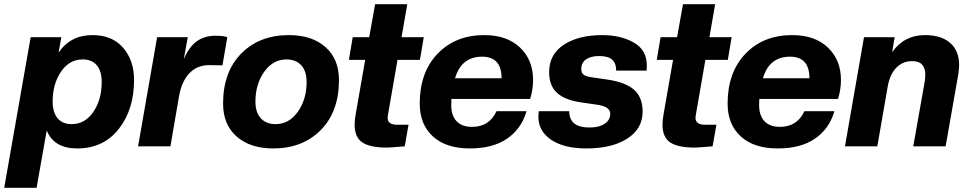

<svg xmlns="http://www.w3.org/2000/svg" viewBox="-56 -692 4581 908"><path d="M309 10Q199 10 165 -75L117 196H-36L89 -516H234L221 -443Q277 -526 381 -526Q475 -526 526.5 -466Q578 -406 578 -314Q578 -174 505.5 -82Q433 10 309 10ZM283 -105Q346 -105 385.5 -163Q425 -221 425 -304Q425 -356 401.5 -383.5Q378 -411 335 -411Q272 -411 232.5 -353Q193 -295 193 -212Q193 -160 216.5 -132.5Q240 -105 283 -105Z M750 0H597L687 -516H832L813 -412Q839 -472 875.5 -497.5Q912 -523 963 -523Q1003 -523 1019 -516L996 -383L933 -384Q877 -384 840.5 -346.5Q804 -309 791 -239Z M1247 -105Q1311 -105 1352.5 -163.5Q1394 -222 1394 -304Q1394 -356 1368.5 -383.5Q1343 -411 1299 -411Q1235 -411 1193.5 -352.5Q1152 -294 1152 -212Q1152 -160 1177.5 -132.5Q1203 -105 1247 -105ZM1236 10Q1127 10 1063 -46.5Q999 -103 999 -202Q999 -352 1085 -439Q1171 -526 1310 -526Q1419 -526 1483 -469.5Q1547 -413 1547 -314Q1547 -164 1461 -77Q1375 10 1236 10Z M1774 6Q1694 6 1657.5 -18.5Q1621 -43 1621 -103Q1621 -125 1627 -157L1671 -409H1594L1612 -516H1690L1718 -672H1870L1843 -516H1948L1930 -409H1824L1779 -151Q1777 -139 1777 -135Q1777 -102 1823 -102H1876L1858 0Q1786 6 1774 6Z M2166 10Q2053 10 1991 -47Q1929 -104 1929 -202Q1929 -350 2013.5 -438Q2098 -526 2234 -526Q2342 -526 2403.5 -467Q2465 -408 2465 -314Q2465 -268 2451 -224H2079Q2078 -214 2078 -195Q2078 -145 2103.5 -118.5Q2129 -92 2176 -92Q2258 -92 2292 -166H2434Q2410 -83 2342.5 -36.5Q2275 10 2166 10ZM2224 -424Q2126 -424 2096 -322H2316Q2316 -424 2224 -424Z M2717 10Q2611 10 2550.5 -31Q2490 -72 2490 -141Q2490 -148 2492 -166H2636Q2636 -89 2732 -89Q2778 -89 2804 -107Q2830 -125 2830 -153Q2830 -189 2766 -197L2691 -208Q2615 -219 2578 -253Q2541 -287 2541 -351Q2541 -435 2610.5 -480.5Q2680 -526 2792 -526Q2879 -526 2941 -491Q3003 -456 3003 -382Q3003 -366 3002 -358H2858Q2858 -393 2839 -410Q2820 -427 2777 -427Q2739 -427 2716 -411.5Q2693 -396 2693 -366Q2693 -348 2703 -339.5Q2713 -331 2739 -327L2814 -316Q2900 -304 2941.5 -268.5Q2983 -233 2983 -164Q2983 -83 2910.5 -36.5Q2838 10 2717 10Z M3230 6Q3150 6 3113.5 -18.5Q3077 -43 3077 -103Q3077 -125 3083 -157L3127 -409H3050L3068 -516H3146L3174 -672H3326L3299 -516H3404L3386 -409H3280L3235 -151Q3233 -139 3233 -135Q3233 -102 3279 -102H3332L3314 0Q3242 6 3230 6Z M3622 10Q3509 10 3447 -47Q3385 -104 3385 -202Q3385 -350 3469.5 -438Q3554 -526 3690 -526Q3798 -526 3859.5 -467Q3921 -408 3921 -314Q3921 -268 3907 -224H3535Q3534 -214 3534 -195Q3534 -145 3559.5 -118.5Q3585 -92 3632 -92Q3714 -92 3748 -166H3890Q3866 -83 3798.5 -36.5Q3731 10 3622 10ZM3680 -424Q3582 -424 3552 -322H3772Q3772 -424 3680 -424Z M4416 0H4263L4318 -311Q4320 -329 4320 -338Q4320 -403 4258 -403Q4213 -403 4182.5 -371.5Q4152 -340 4142 -282L4093 0H3940L4030 -516H4175L4163 -445Q4220 -526 4318 -526Q4395 -526 4437.5 -489Q4480 -452 4480 -383Q4480 -369 4476 -341Z"/></svg>

Font: Creato Display ExtraBold
Style: Italic
Weight: 800
Italic angle: -10°
Version: Version 1.000